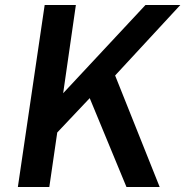

<svg xmlns="http://www.w3.org/2000/svg" viewBox="-20 -743 736 763"><path d="M51 0 157.5 -723H281.5L231 -372.5L558 -723H696.5L437.5 -443L614.5 0H482.5L336.5 -353L207.5 -216.5L176 0Z"/></svg>

Font: Public Sans SemiBold
Style: Italic
Weight: 600
Italic angle: -8°
Designer: The Public Sans project authors (U.S. Web Design System). Libre Franklin designed by Pablo Impallari and Rodrigo Fuenzal
Version: Version 1.007; ttfautohint (v1.8.1) -l 8 -r 50 -G 200 -x 14 